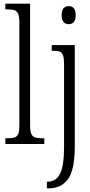

<svg xmlns="http://www.w3.org/2000/svg" viewBox="-20 -780 490 1040"><path d="M314 -698Q314 -724 324.5 -735.5Q335 -747 352 -747Q390 -747 390 -698Q390 -649 352 -649Q335 -649 324.5 -660.5Q314 -672 314 -698ZM234 204H239Q283 204 305 161.5Q327 119 327 15V-433Q327 -464 321.5 -479.5Q316 -495 304 -500Q292 -505 269 -505H260V-536H385V13Q385 140 348.5 190Q312 240 245 240H234ZM9 -31H16Q46 -31 60 -36Q74 -41 79.5 -56Q85 -71 85 -105V-656Q85 -689 78.5 -704.5Q72 -720 59 -724.5Q46 -729 21 -729H9V-760H143V-105Q143 -71 149 -56Q155 -41 169 -36Q183 -31 213 -31H220V0H9Z"/></svg>

Font: Noto Serif CondLight
Style: Regular
Weight: 300
Width: 3
Designer: Monotype Design Team
Foundry: Monotype Imaging Inc.
Version: Version 1.001